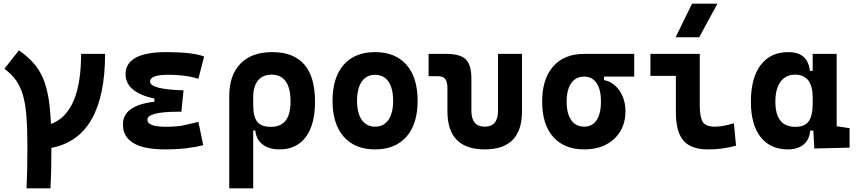

<svg xmlns="http://www.w3.org/2000/svg" viewBox="-20 -815 4728 1060"><path d="M126.5 224.6Q128.9 176.8 130.1 119.4Q131.3 62 131.3 -4.9Q131.3 -105.5 125.7 -174.8Q120.1 -244.1 106 -292Q91.8 -339.8 67.1 -373.5Q42.5 -407.2 4.4 -435.5L84.5 -537.1Q130.4 -504.9 162.6 -469.5Q194.8 -434.1 215.3 -388.2Q235.8 -342.3 246.8 -279.5Q257.8 -216.8 261.2 -130.4Q427.7 -191.9 427.7 -517.6H560.1Q560.1 -55.7 263.7 1.5Q263.7 66.4 262.5 122.1Q261.2 177.7 258.8 224.6Z M891.6 9.8Q658.7 9.8 658.7 -128.4Q658.7 -233.4 832.5 -253.4V-270.5Q673.3 -305.7 673.3 -405.3Q673.3 -527.3 899.4 -527.3Q1043.9 -527.3 1106.9 -502.9L1075.2 -379.9Q1004.4 -402.3 910.2 -402.3Q808.6 -402.3 808.6 -364.7Q808.6 -321.3 993.2 -316.4L981.4 -198.2H965.8Q793.9 -198.2 793.9 -153.8Q793.9 -115.2 895.5 -115.2Q959 -115.2 1000.7 -124.5Q1042.5 -133.8 1075.2 -142.1L1102.1 -13.7Q1061.5 -2.9 1008.5 3.4Q955.6 9.8 891.6 9.8Z M1523.4 9.8Q1466.3 9.8 1430.9 -16.6Q1395.5 -43 1389.2 -94.7H1377.9V224.6H1245.6V-283.2Q1245.6 -399.9 1307.4 -463.6Q1369.1 -527.3 1482.4 -527.3Q1719.2 -527.3 1719.2 -253.9Q1719.2 -126.5 1668 -58.3Q1616.7 9.8 1523.4 9.8ZM1377.9 -234.9Q1377.9 -171.4 1399.9 -143.1Q1421.9 -114.7 1476.1 -114.7Q1584 -114.7 1584 -253.9Q1584 -402.8 1478.5 -402.8Q1430.2 -402.8 1404.1 -370.4Q1377.9 -337.9 1377.9 -278.8Z M2050.8 9.8Q1939 9.8 1877.4 -60.5Q1815.9 -130.9 1815.9 -258.8Q1815.9 -387.2 1877.4 -457.3Q1939 -527.3 2050.8 -527.3Q2162.6 -527.3 2224.1 -457.3Q2285.6 -387.2 2285.6 -258.8Q2285.6 -130.9 2224.1 -60.5Q2162.6 9.8 2050.8 9.8ZM2050.8 -115.7Q2098.6 -115.7 2124.5 -153.1Q2150.4 -190.4 2150.4 -258.8Q2150.4 -327.6 2124.5 -364.7Q2098.6 -401.9 2050.8 -401.9Q2003.4 -401.9 1977.3 -364.7Q1951.2 -327.6 1951.2 -258.8Q1951.2 -190.4 1977.3 -153.1Q2003.4 -115.7 2050.8 -115.7Z M2656.2 9.8Q2450.2 9.8 2450.2 -200.2V-326.2Q2450.2 -363.8 2438 -379.2Q2425.8 -394.5 2395.5 -394.5H2346.2V-517.6H2443.8Q2520.5 -517.6 2551.5 -487.1Q2582.5 -456.5 2582.5 -380.9V-204.1Q2582.5 -115.7 2656.2 -115.7Q2729.5 -115.7 2729.5 -204.1V-517.6H2861.8V-200.2Q2861.8 9.8 2656.2 9.8Z M3205.6 9.8Q3095.2 9.8 3034.2 -59.1Q2973.1 -127.9 2973.1 -253.9Q2973.1 -379.4 3034.2 -448.5Q3095.2 -517.6 3205.6 -517.6H3481.4V-392.1H3314.9V-372.6Q3348.6 -366.7 3375.5 -342.8Q3402.3 -318.8 3417.7 -282Q3433.1 -245.1 3433.1 -201.2Q3433.1 -137.7 3404.8 -90.3Q3376.5 -43 3325.4 -16.6Q3274.4 9.8 3205.6 9.8ZM3205.6 -115.7Q3249.5 -115.7 3273.7 -151.6Q3297.9 -187.5 3297.9 -253.9Q3297.9 -320.3 3273.7 -356.2Q3249.5 -392.1 3205.6 -392.1Q3159.2 -392.1 3133.8 -356.2Q3108.4 -320.3 3108.4 -253.9Q3108.4 -187.5 3133.8 -151.6Q3159.2 -115.7 3205.6 -115.7Z M3888.7 9.8Q3794.4 9.8 3752.9 -39.1Q3711.4 -87.9 3711.4 -195.3V-396H3570.8V-517.6H3843.3V-232.9Q3843.3 -171.4 3858.9 -143.6Q3874.5 -115.7 3927.7 -115.7Q3968.8 -115.7 4031.7 -134.3L4043.5 -10.7Q4003.4 0 3967 4.9Q3930.7 9.8 3888.7 9.8ZM3710 -609.4 3800.8 -794.9H3940.9L3840.3 -609.4Z M4330.1 9.8Q4232.9 9.8 4179.2 -58.3Q4125.5 -126.5 4125.5 -253.9Q4125.5 -384.3 4179.4 -455.8Q4233.4 -527.3 4332 -527.3Q4440.4 -527.3 4451.2 -423.8H4466.8V-517.6H4599.1V-118.2L4670.4 -107.4V0L4475.6 4.9L4470.2 -93.8H4453.1Q4448.2 -42 4415.3 -16.1Q4382.3 9.8 4330.1 9.8ZM4466.8 -242.7V-274.9Q4466.8 -402.8 4369.6 -402.8Q4317.9 -402.8 4289.3 -364Q4260.7 -325.2 4260.7 -253.9Q4260.7 -114.7 4370.6 -114.7Q4424.3 -114.7 4445.6 -146.7Q4466.8 -178.7 4466.8 -242.7Z"/></svg>

Font: Cascadia Code NF
Style: Bold
Weight: 700
Monospace: yes
Designer: Aaron Bell
Foundry: Saja Typeworks
Version: Version 2404.023; ttfautohint (v1.8.4)